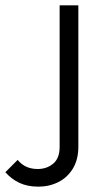

<svg xmlns="http://www.w3.org/2000/svg" viewBox="-146 -490 384 718"><path d="M-2 208Q-43 208 -73 194Q-103 180 -126 154L-80 108Q-65 126 -46.5 134Q-28 142 -5 142Q29 142 53 122Q77 102 77 59V-470H147V58Q147 107 126.5 140.5Q106 174 72 191Q38 208 -2 208Z"/></svg>

Font: Outfit Thin Light
Style: Regular
Weight: 300
Version: Version 1.100;gftools[0.9.27]